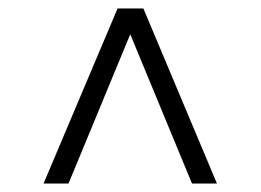

<svg xmlns="http://www.w3.org/2000/svg" viewBox="-20 -577 616 454"><path d="M83 -143H142L288 -496L434 -143H493L319 -557H258Z"/></svg>

Font: Chess Sans
Style: Regular
Weight: 400
Designer: Wolf Bōese
Foundry: Wolf Bōese
Version: Version 7.223;Glyphs 3.3 (3306)